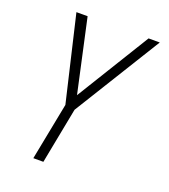

<svg xmlns="http://www.w3.org/2000/svg" viewBox="-136 -627 821 935"><g transform="rotate(20 275.0 -160.0)"><path d="M145 210 203 -87 99 -530H157L240 -151L473 -530H531L253 -80L197 210Z"/></g></svg>

Font: Lode Dark
Style: Italic
Weight: 400
Italic angle: -11°
Monospace: yes
Designer: Belleve Invis
Foundry: Belleve Invis
Version: Version 29.2.0; ttfautohint (v1.8.3)